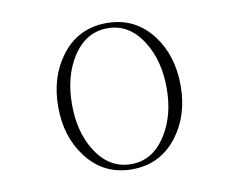

<svg xmlns="http://www.w3.org/2000/svg" viewBox="-78 -802 1155 923"><g transform="rotate(-10 500.0 -340.0)"><path d="M496.1 -697.3Q356.4 -697.3 273.4 -586.9Q197.3 -485.4 197.3 -339.8Q197.3 -195.3 273.4 -94.7Q356.4 16.6 496.1 16.6Q634.8 16.6 718.8 -94.7Q794.9 -195.3 794.9 -339.8Q794.9 -485.4 718.8 -586.9Q634.8 -697.3 496.1 -697.3ZM496.1 -671.9Q602.5 -671.9 667 -568.4Q726.6 -474.6 726.6 -338.9Q726.6 -206.1 667 -112.3Q602.5 -8.8 496.1 -8.8Q388.7 -8.8 323.2 -112.3Q264.6 -206.1 264.6 -338.9Q264.6 -474.6 323.2 -568.4Q388.7 -671.9 496.1 -671.9Z"/></g></svg>

Font: BatangChe
Style: Regular
Weight: 400
Monospace: yes
Version: Version 2.21